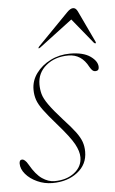

<svg xmlns="http://www.w3.org/2000/svg" viewBox="-47 -622 396 663"><g transform="rotate(-5 151.0 -290.0)"><path d="M116 1.5Q157.5 1.5 184.8 -19.5Q212 -40.5 212 -73Q212 -93.5 198 -119.2Q184 -145 140.5 -194.5Q112 -227 97 -247.5Q82 -268 76.5 -284.2Q71 -300.5 71 -319.5Q71 -350.5 89.8 -376Q108.5 -401.5 139.5 -417Q170.5 -432.5 207 -432.5Q253 -432.5 277.5 -415.2Q302 -398 302 -377.5Q302 -364.5 289 -364.5Q284 -364.5 279.8 -368Q275.5 -371.5 270 -381Q246.5 -426.5 201 -426.5Q154.5 -426.5 123.8 -401Q93 -375.5 93 -335.5Q93 -318.5 97.2 -302.5Q101.5 -286.5 116.8 -264.8Q132 -243 164 -207.5Q190.5 -179 204.8 -159.8Q219 -140.5 224.5 -124.8Q230 -109 230 -90.5Q230 -46.5 195.2 -19.5Q160.5 7.5 108.5 7.5Q80.5 7.5 55.8 -3.8Q31 -15 16 -32.8Q1 -50.5 1 -69.5Q1 -82.5 11 -82.5Q15 -82.5 20.2 -78.2Q25.5 -74 32 -62.5Q52 -27.5 73.2 -13Q94.5 1.5 116 1.5ZM298.5 -460.5Q297 -459 293 -462.5L222 -549.5L107 -462.5Q102 -459 100.5 -460.5Q100 -462 103.5 -466.5L210 -575.5Q222 -588 231.5 -588Q241 -588 247 -575.5L298.5 -466.5Q301 -462 298.5 -460.5Z"/></g></svg>

Font: Fraunces 144pt S000 Thin
Style: Italic
Weight: 100
Italic angle: -16°
Version: Version 1.000; ttfautohint (v1.8.3)